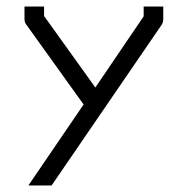

<svg xmlns="http://www.w3.org/2000/svg" viewBox="-20 -617 580 588"><path d="M138 -49H67L236 -297L61 -541Q55 -549 55 -558V-597H115V-568L272 -349L420 -567V-597H480V-558Q480 -549.5 475 -541Z"/></svg>

Font: IBM 3270
Style: Regular
Weight: 400
Monospace: yes
Version: Version 2.3.1